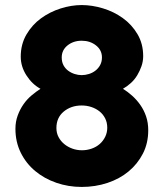

<svg xmlns="http://www.w3.org/2000/svg" viewBox="-20 -730 647 759"><path d="M566 -215Q566 -164 545 -123Q524 -82 488.5 -52.5Q453 -23 405 -7Q357 9 303 9Q250 9 202.5 -7.5Q155 -24 119 -54Q83 -84 62 -126.5Q41 -169 41 -221Q41 -249 50 -273.5Q59 -298 73 -318Q87 -338 105 -353Q123 -368 140 -379Q107 -397 84.5 -432Q62 -467 62 -506Q62 -555 84.5 -593.5Q107 -632 142 -657.5Q177 -683 219.5 -696.5Q262 -710 303 -710Q344 -710 387 -697Q430 -684 465.5 -658.5Q501 -633 523.5 -595Q546 -557 546 -508Q546 -488 539.5 -469Q533 -450 522.5 -432.5Q512 -415 497 -401.5Q482 -388 466 -379Q484 -368 502 -352Q520 -336 534.5 -315.5Q549 -295 557.5 -270Q566 -245 566 -215ZM404 -225Q404 -246 395.5 -262.5Q387 -279 373 -290Q359 -301 341 -307Q323 -313 303 -313Q261 -313 232 -289Q203 -265 203 -224Q203 -204 211.5 -188Q220 -172 234 -160.5Q248 -149 266 -142.5Q284 -136 304 -136Q324 -136 342.5 -142.5Q361 -149 374.5 -161Q388 -173 396 -189.5Q404 -206 404 -225ZM224 -503Q224 -485 231 -472Q238 -459 249.5 -450.5Q261 -442 275 -437.5Q289 -433 303 -433Q317 -433 331.5 -437.5Q346 -442 357.5 -451Q369 -460 376 -473Q383 -486 383 -503Q383 -532 359.5 -550.5Q336 -569 303 -569Q270 -569 247 -550.5Q224 -532 224 -503Z"/></svg>

Font: Boldmen
Style: Bold
Weight: 700
Designer: Matt McInerney, Pablo Impallari, Rodrigo Fuenzalida
Foundry: LIVING CONCEPT
Version: Version 1.000